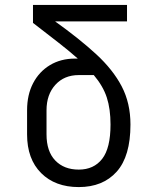

<svg xmlns="http://www.w3.org/2000/svg" viewBox="-20 -750 640 780"><path d="M300 10Q204 10 147 -47Q90 -104 90 -204V-302Q90 -365 114.5 -412Q139 -459 183 -485.5Q227 -512 285 -512H296Q261 -543 216 -578Q171 -613 114 -657V-730H496V-663H204Q302 -593 370.5 -530Q439 -467 474.5 -399Q510 -331 510 -244Q510 -115 454 -52.5Q398 10 300 10ZM300 -61Q361 -61 395 -104.5Q429 -148 429 -244Q429 -307 414 -353.5Q399 -400 361 -445H300Q241 -445 205 -405.5Q169 -366 169 -302V-204Q169 -135 204.5 -98Q240 -61 300 -61Z"/></svg>

Font: JetBrains Mono NL Light
Style: Regular
Weight: 300
Monospace: yes
Designer: Philipp Nurullin, Konstantin Bulenkov
Foundry: JetBrains
Version: Version 2.305; ttfautohint (v1.8.4.7-5d5b)